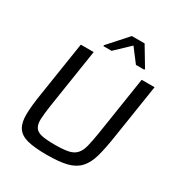

<svg xmlns="http://www.w3.org/2000/svg" viewBox="-205 -1036 1117 1188"><g transform="rotate(30 353.5 -442.0)"><path d="M579 -688H671L611 -301Q597 -208 580 -148Q563 -88 530.5 -53.5Q498 -19 444 -5.5Q390 8 301 8Q212 8 161.5 -5.5Q111 -19 89 -53.5Q67 -88 68 -148Q69 -208 84 -301L144 -688H236L171 -268Q162 -207 160 -168.5Q158 -130 171.5 -108Q185 -86 218.5 -78.5Q252 -71 313 -71Q374 -71 409.5 -78.5Q445 -86 465 -108Q485 -130 494.5 -168.5Q504 -207 514 -268ZM269 -750 270 -757 391 -892H482L563 -757L562 -750H502L429 -846L328 -750Z"/></g></svg>

Font: Azeri Sans
Style: Italic
Weight: 400
Designer: Hector Gatti & Omnibus-Type (original fonts) / Cristiano Sobral (main changes and remastering)
Foundry: Omnibus-Type
Version: Version 0.07;August 21, 2020;FontCreator 13.0.0.2681 64-bit;